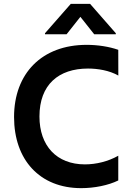

<svg xmlns="http://www.w3.org/2000/svg" viewBox="-20 -971 695 1001"><path d="M327.1 -792.3 399.1 -883.2 471.2 -792.3H583.8V-797.6L449.6 -951H349.1L214.5 -797.6V-792.3ZM403.4 9.9C471.6 9.9 544.7 -4.6 596.6 -30.2V-159.1C544 -129.3 481.5 -114 422.6 -114C275.6 -114 185.7 -210.6 185.7 -363.6C185.7 -530.2 285.9 -613.6 438.9 -613.6C489.3 -613.6 549.7 -604 596.9 -577.1L596.6 -711.3C549 -728 489 -737.2 431.8 -737.2C198.5 -737.2 53.3 -588.4 53.3 -360.8C53.3 -138.5 186.4 9.9 403.4 9.9Z"/></svg>

Font: TID UI Semi Bold
Style: Regular
Weight: 600
Designer: The TID Project Authors
Foundry: Bakken & Bæck
Version: Version 1.001;hotconv 1.0.109;makeotfexe 2.5.65596